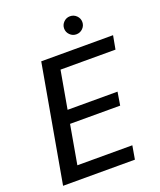

<svg xmlns="http://www.w3.org/2000/svg" viewBox="-159 -982 901 1080"><g transform="rotate(-20 291.5 -441.5)"><path d="M29 0 153 -700H583L568 -619H239L199 -393H498L485 -314H185L144 -81H473L459 0ZM391 -775Q369 -775 353 -791Q337 -807 337 -829Q337 -851 353 -867Q369 -883 391 -883Q414 -883 430 -867Q446 -851 446 -829Q446 -807 430 -791Q414 -775 391 -775Z"/></g></svg>

Font: DM Sans 12pt Medium
Style: Italic
Weight: 500
Italic angle: -10°
Version: Version 4.004;gftools[0.9.30]